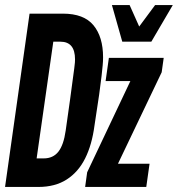

<svg xmlns="http://www.w3.org/2000/svg" viewBox="-37 -740 704 760"><path d="M300 0 308 -58 479 -419H381L394 -511H611L603 -454L430 -92H555L542 0ZM447 -575 406 -720H476L514 -635L577 -720H647L562 -575ZM-17 0 80 -686H212Q295 -686 333 -640Q371 -594 371 -513Q371 -498 369.5 -482Q368 -466 365 -439Q362 -412 355.5 -365.5Q349 -319 337 -243Q327 -167 300 -113Q273 -59 227 -29.5Q181 0 115 0ZM108 -113H136Q173 -113 194 -139.5Q215 -166 223 -223Q234 -298 240.5 -347Q247 -396 251 -425.5Q255 -455 257 -470Q259 -485 259.5 -492.5Q260 -500 260 -505Q260 -575 202 -575H174Z"/></svg>

Font: Chivo Mono SemiBold
Style: Italic
Weight: 600
Italic angle: -8.05°
Monospace: yes
Version: Version 1.008